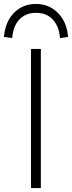

<svg xmlns="http://www.w3.org/2000/svg" viewBox="-39 -953 365 973"><path d="M118 0V-705H168V0ZM23 -760 -19 -766Q-12 -844 32.5 -888.5Q77 -933 143 -933Q210 -933 255 -887Q300 -841 306 -766L265 -760Q261 -818 229.5 -853Q198 -888 143 -888Q91 -888 59 -854Q27 -820 23 -760Z"/></svg>

Font: Nunito Sans 7pt ExtraLight
Style: Regular
Weight: 250
Designer: Vernon Adams
Foundry: Vernon Adams
Version: Version 3.101;gftools[0.9.27]